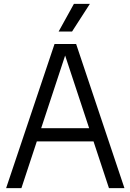

<svg xmlns="http://www.w3.org/2000/svg" viewBox="-20 -966 670 986"><path d="M11.5 0 260 -740H371L619 0H539.5L307.5 -702H321.5L90 0ZM138 -240 156 -307.5H474L492 -240ZM281 -804 359.5 -946H441.5L350 -804Z"/></svg>

Font: Encode Sans SemiCondensed
Style: Regular
Weight: 400
Width: 4
Designer: Multiple Designers
Foundry: Impallari Type
Version: Version 3.002